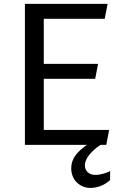

<svg xmlns="http://www.w3.org/2000/svg" viewBox="-20 -735 638 974"><path d="M489.7 0Q472.2 11.7 457.8 24.4Q443.4 37.1 432.9 50.3Q422.4 63.5 416.5 77.1Q410.6 90.8 410.6 104Q410.6 124.5 424.8 138.4Q439 152.3 464.4 152.3Q473.1 152.3 483.6 150.6Q494.1 148.9 504.4 146Q514.6 143.1 523.7 139.6Q532.7 136.2 538.6 132.3V178.2Q520 196.3 493.2 207.3Q466.3 218.3 439.5 218.3Q417 218.3 398.9 210.2Q380.9 202.1 367.9 188.7Q355 175.3 348.1 157Q341.3 138.7 341.3 118.2Q341.3 85 360.4 56.9Q379.4 28.8 420.9 0H106.4V-715.3H525.9L511.2 -639.6H202.1V-411.1H477.5L462.9 -335.4H202.1V-75.7H533.7L519 0Z"/></svg>

Font: Proza Libre
Style: Regular
Weight: 400
Designer: Jasper de Waard
Foundry: Jasper de Waard
Version: Version 1.001; ttfautohint (v1.4.1.8-43bc)